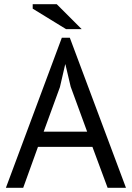

<svg xmlns="http://www.w3.org/2000/svg" viewBox="-20 -890 625 910"><path d="M8 0ZM418 -194H160L90 0H8L273 -711H311L577 0H490ZM187 -266H393L315 -479L290 -585H289L264 -477ZM367 -752H293L135 -849V-870H249Z"/></svg>

Font: PT Sans
Style: Regular
Weight: 400
Designer: A.Korolkova, O.Umpeleva, V.Yefimov
Foundry: ParaType Ltd
Version: Version 2.003